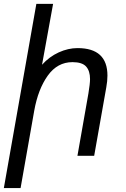

<svg xmlns="http://www.w3.org/2000/svg" viewBox="-33 -810 653 998"><path d="M156 -790H243L185.5 -473.5Q223.5 -515.5 272.5 -537.8Q321.5 -560 370 -560Q525.5 -560 525.5 -417Q525.5 -389 519.5 -356L456.5 0H369.5L426.5 -324Q435 -375 435 -399Q435 -441.5 414.5 -464.2Q394 -487 343.5 -487Q265.5 -487 215.2 -416.8Q165 -346.5 145 -235L74 167.5H-13Z"/></svg>

Font: JuliaMono Italic
Style: Regular
Weight: 400
Italic angle: -9°
Monospace: yes
Designer: cormullion
Foundry: corm
Version: Version 0.049; ttfautohint (v1.8.4)